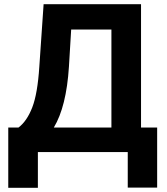

<svg xmlns="http://www.w3.org/2000/svg" viewBox="-20 -727 799 918"><path d="M19.5 -117.2H68.4Q108.9 -147.9 134.3 -213.6Q159.7 -279.3 168 -408.2L188.5 -707H654.3V-117.2H731.4V169.9H590.8V0H161.1V170.9H19.5ZM512.7 -117.2V-585.9H320.3L309.6 -408.2Q297.4 -216.8 237.3 -117.2Z"/></svg>

Font: WEMIX Pretendard
Style: Bold
Weight: 700
Designer: Base glyphs from Inter by Rasmus Andersson; Hangeul glyphs from Noto Sans CJK(Source Han Sans) by Jang Soo-young and Kan
Foundry: Kil Hyung-jin
Version: Version 1.000